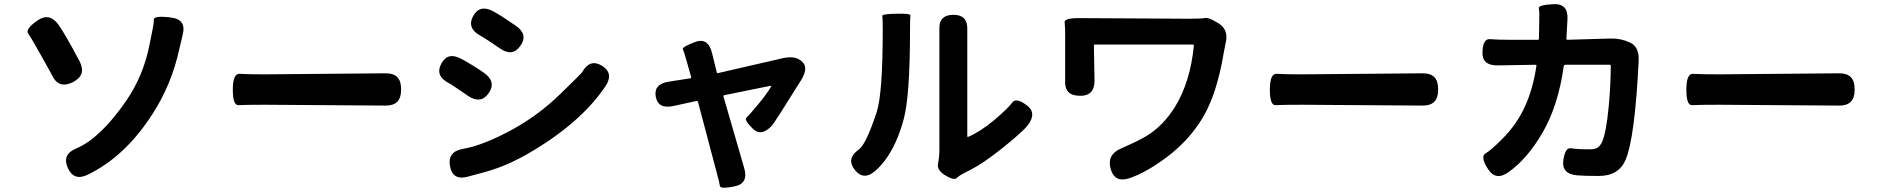

<svg xmlns="http://www.w3.org/2000/svg" viewBox="-20 -814 9020 922"><path d="M403 24Q335 58 306 -7Q276 -72 346 -101Q462 -150 586 -330Q668 -449 697 -595Q704 -632 712 -669Q719 -701 718.5 -720Q718 -739 796 -731L799 -730Q877 -722 857 -646Q849 -614 841 -578Q803 -405 710 -263Q580 -62 403 24ZM329 -419Q261 -385 229 -454Q226 -461 177.5 -547.5Q129 -634 115 -654Q101 -674 159 -715Q217 -756 261 -695Q293 -650 362 -520Q397 -453 329 -419Z M1098 -383Q1098 -462 1131 -459.5Q1164 -457 1253 -457L1831 -462Q1906 -463 1906 -388V-381Q1906 -306 1831 -307L1253 -311Q1154 -311 1126 -309Q1098 -307 1098 -383Z M2228 34Q2154 55 2141 -16Q2128 -86 2203 -99Q2302 -116 2444 -194Q2570 -264 2672 -364Q2772 -461 2776 -468Q2813 -534 2871 -498Q2929 -462 2887 -399Q2766 -220 2512 -74Q2438 -32 2377 -10Q2340 4 2302 14ZM2327 -367Q2289 -312 2227 -354Q2149 -408 2135 -415Q2068 -450 2099 -508Q2130 -567 2196 -531Q2253 -500 2303 -465Q2365 -422 2327 -367ZM2479 -594Q2441 -539 2380 -582Q2315 -627 2286 -643Q2221 -679 2252 -737Q2284 -795 2350 -759Q2390 -737 2456 -691Q2518 -649 2479 -594Z M3507 81Q3439 95 3437 79Q3435 63 3422 16L3332 -324Q3330 -330 3324 -329L3214 -305Q3140 -289 3129 -350Q3118 -411 3193 -422L3295 -438Q3300 -439 3299 -444L3274 -532Q3264 -568 3259 -578Q3254 -588 3317 -612Q3380 -636 3399 -560L3422 -467Q3423 -462 3428 -463L3741 -535Q3801 -548 3832 -518Q3864 -489 3827 -429Q3699 -224 3687 -211Q3635 -155 3594 -197Q3553 -238 3564 -248Q3575 -258 3620 -312Q3665 -366 3683 -399Q3685 -403 3680 -402L3458 -357Q3453 -356 3454 -351L3554 -6Q3575 68 3507 81Z M4519 28Q4478 3 4484.5 -28.5Q4491 -60 4491 -96V-679Q4490 -742 4558 -743Q4625 -743 4625 -678V-160Q4625 -155 4630 -157Q4688 -182 4754 -237Q4823 -296 4841 -321.5Q4859 -347 4910 -309Q4961 -272 4915 -212Q4889 -179 4790 -100Q4699 -28 4643 0Q4610 17 4598 23.5Q4586 30 4573.5 41.5Q4561 53 4519 28ZM4185 5Q4128 56 4085 2Q4042 -52 4104 -96Q4139 -121 4190 -276Q4219 -365 4219 -672Q4219 -727 4216.5 -737Q4214 -747 4284 -748Q4354 -750 4352 -739.5Q4350 -729 4350 -673Q4350 -355 4320 -243Q4275 -75 4185 5Z M5406 41Q5334 66 5314 -1Q5294 -69 5359 -99L5427 -130Q5459 -145 5489 -163Q5566 -211 5622 -300Q5696 -420 5713 -595Q5713 -600 5708 -600H5238Q5233 -600 5233 -595L5236 -428Q5237 -352 5164 -354Q5090 -355 5095 -428Q5095 -433 5095 -469V-644Q5095 -685 5092.5 -706.5Q5090 -728 5168 -727L5691 -724Q5748 -724 5767 -727.5Q5786 -731 5833 -701Q5882 -670 5865 -605Q5862 -593 5856 -558Q5843 -480 5825 -418Q5795 -309 5745 -232Q5683 -135 5585 -61Q5487 13 5406 41Z M6078 -383Q6078 -462 6111 -459.5Q6144 -457 6233 -457L6811 -462Q6886 -463 6886 -388V-381Q6886 -306 6811 -307L6233 -311Q6134 -311 6106 -309Q6078 -307 6078 -383Z M7225 12Q7163 57 7125 -3Q7087 -62 7114 -77.5Q7141 -93 7194 -147Q7263 -215 7303 -303Q7342 -388 7358 -498Q7359 -503 7354 -503L7172 -500Q7096 -499 7099 -564Q7101 -629 7135 -626Q7169 -623 7227 -623H7365Q7370 -623 7370 -628L7371 -673Q7372 -710 7372 -747Q7372 -760 7369.5 -775Q7367 -790 7439 -794Q7512 -798 7507 -720L7502 -628Q7502 -623 7507 -623L7716 -629Q7765 -630 7809 -609Q7852 -588 7849 -523Q7831 -152 7786 -46Q7753 31 7657 31Q7588 31 7554 28Q7479 22 7487 -43Q7496 -107 7524 -102Q7552 -97 7616 -97Q7639 -97 7651.5 -105Q7664 -113 7673 -132Q7693 -175 7705 -301Q7715 -406 7715 -498Q7715 -503 7710 -503H7498Q7490 -503 7489 -495Q7463 -308 7388 -178Q7315 -52 7225 12Z M8078 -383Q8078 -462 8111 -459.5Q8144 -457 8233 -457L8811 -462Q8886 -463 8886 -388V-381Q8886 -306 8811 -307L8233 -311Q8134 -311 8106 -309Q8078 -307 8078 -383Z"/></svg>

Font: Resource Han Rounded KR
Style: Bold
Weight: 700
Designer: Cyano Hao (round all glyphs); Ryoko NISHIZUKA 西塚涼子 (kana, bopomofo & ideographs); Paul D. Hunt (Latin, Greek & Cyrillic)
Foundry: Cyano Hao
Version: 0.990